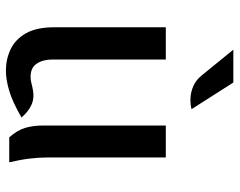

<svg xmlns="http://www.w3.org/2000/svg" viewBox="-98 -682 791 634"><g transform="rotate(90 297.0 -364.5)"><path d="M213 11Q175 11 142.2 -4.5Q109.5 -20 89.5 -55Q69.5 -90 69.5 -150V-517H176V-143.5Q176 -111.5 189.5 -91Q203 -70.5 233 -70.5Q244.5 -70.5 253.2 -73Q262 -75.5 275.5 -78Q303.5 -83.5 326 -73.2Q348.5 -63 367.5 -40.5Q315.5 -10.5 278.8 0.2Q242 11 213 11ZM433 0Q409 -27 401.5 -53.5Q394 -80 394 -110V-517H499.5V-126Q499.5 -98.5 503.2 -67Q507 -35.5 515.5 0ZM340 -602Q323 -597.5 303 -598.5Q283 -599.5 263.5 -608Q244 -616.5 229 -635L143.5 -740H252Z"/></g></svg>

Font: Expletus Sans Medium
Style: Regular
Weight: 500
Version: Version 7.500